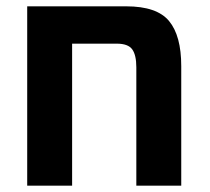

<svg xmlns="http://www.w3.org/2000/svg" viewBox="-20 -587 663 607"><path d="M379 -567Q476 -567 514.5 -520.5Q553 -474 553 -378V0H411V-374Q411 -413 398 -431Q385 -449 349 -449H208V0H66V-567Z"/></svg>

Font: FiraGO SemiBold
Style: Regular
Weight: 600
Designer: bBox Type
Foundry: bBox Type GmbH
Version: Version 1.001;PS 001.001;hotconv 1.0.88;makeotf.lib2.5.64775